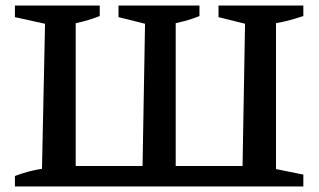

<svg xmlns="http://www.w3.org/2000/svg" viewBox="-20 -675 1154 695"><path d="M1078 -617Q1055 -609 1030.5 -602.5Q1006 -596 979 -591V-63L1078 -43V0H34V-38Q84 -57 132 -64L143 -589L34 -613V-655H341V-617Q321 -609 299.5 -602.5Q278 -596 254 -591V-74H496L505 -589L409 -613V-655H702V-617Q683 -609 661 -602.5Q639 -596 616 -591V-74H858L867 -589L771 -613V-655H1078Z"/></svg>

Font: Piazzolla 24pt SemiBold
Style: Regular
Weight: 600
Designer: Juan Pablo del Peral
Foundry: Huerta Tipografica
Version: Version 2.005